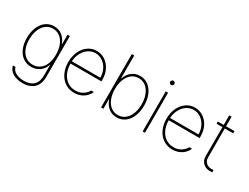

<svg xmlns="http://www.w3.org/2000/svg" viewBox="-75 -1352 2864 2206"><g transform="rotate(30 1357.5 -248.5)"><path d="M69.3 88.9H103.5Q114.7 133.3 159.2 156.5Q203.6 179.7 265.6 179.7Q347.7 179.7 392.1 137.2Q436.5 94.7 436.5 10.7V-127H432.6Q413.6 -67.9 366.7 -34.4Q319.8 -1 257.8 -1Q195.8 -1 148.7 -33.9Q101.6 -66.9 75.7 -126.7Q49.8 -186.5 49.8 -264.6Q49.8 -343.8 75.4 -406Q101.1 -468.3 148.2 -503.2Q195.3 -538.1 257.8 -538.1Q321.8 -538.1 366.9 -501.5Q412.1 -464.8 433.6 -403.3H436.5V-530.3H467.8V11.7Q467.8 76.7 443.1 121.1Q418.5 165.5 373 187.7Q327.6 210 265.6 210Q189.9 210 136.2 179.2Q82.5 148.4 69.3 88.9ZM436.5 -264.6Q436.5 -334 415 -389.4Q393.6 -444.8 353.3 -476.3Q313 -507.8 258.8 -507.8Q205.1 -507.8 165 -476.1Q125 -444.3 103.5 -389.2Q82 -334 82 -264.6Q82 -195.3 103.5 -142.6Q125 -89.8 165 -60.5Q205.1 -31.2 258.8 -31.2Q312.5 -31.2 352.8 -59.6Q393.1 -87.9 414.8 -140.6Q436.5 -193.4 436.5 -264.6Z M600.6 -263.7Q600.6 -341.3 629.6 -404.1Q658.7 -466.8 709.5 -502.4Q760.3 -538.1 823.2 -538.1Q883.3 -538.1 933.3 -505.4Q983.4 -472.7 1012.7 -414.8Q1042 -356.9 1042 -285.2V-260.7H631.8Q632.3 -192.9 656.7 -137.9Q681.2 -83 726.8 -51.3Q772.5 -19.5 834 -19.5Q876.5 -19.5 908.9 -34.4Q941.4 -49.3 961.9 -70.1Q982.4 -90.8 993.2 -111.3H1027.3Q1016.1 -80.6 989.7 -52.7Q963.4 -24.9 923.3 -7.1Q883.3 10.7 834 10.7Q764.6 10.7 711.7 -24.9Q658.7 -60.5 629.6 -123Q600.6 -185.5 600.6 -263.7ZM1009.8 -291Q1009.8 -350.6 984.9 -400.4Q960 -450.2 917.2 -479Q874.5 -507.8 823.2 -507.8Q772.5 -507.8 730.2 -479.5Q688 -451.2 661.9 -401.6Q635.7 -352.1 632.3 -291Z M1187.5 -707H1219.7V-403.3H1222.7Q1243.2 -464.4 1289.1 -501.2Q1335 -538.1 1398.4 -538.1Q1460.4 -538.1 1507.6 -502.7Q1554.7 -467.3 1580.6 -404.8Q1606.4 -342.3 1606.4 -263.7Q1606.4 -184.6 1580.8 -122.3Q1555.2 -60.1 1508.1 -24.7Q1460.9 10.7 1398.4 10.7Q1335 10.7 1289.6 -26.1Q1244.1 -63 1222.7 -125H1218.8V0H1187.5ZM1396.5 -19.5Q1450.7 -19.5 1491 -51.3Q1531.2 -83 1552.7 -138.4Q1574.2 -193.8 1574.2 -263.7Q1574.2 -333 1552.7 -388.7Q1531.2 -444.3 1490.7 -476.1Q1450.2 -507.8 1396.5 -507.8Q1342.8 -507.8 1302.7 -476.3Q1262.7 -444.8 1241.2 -389.2Q1219.7 -333.5 1219.7 -263.7Q1219.7 -193.8 1241.2 -138.2Q1262.7 -82.5 1302.7 -51Q1342.8 -19.5 1396.5 -19.5Z M1739.3 -530.3H1770.5V0H1739.3ZM1727.5 -653.3Q1727.5 -664.6 1735.8 -672.6Q1744.1 -680.7 1754.9 -680.7Q1766.6 -680.7 1774.9 -672.6Q1783.2 -664.6 1783.2 -653.3Q1783.2 -641.6 1774.9 -633.8Q1766.6 -626 1754.9 -626Q1743.7 -626 1735.6 -633.8Q1727.5 -641.6 1727.5 -653.3Z M1903.3 -263.7Q1903.3 -341.3 1932.4 -404.1Q1961.4 -466.8 2012.2 -502.4Q2063 -538.1 2126 -538.1Q2186 -538.1 2236.1 -505.4Q2286.1 -472.7 2315.4 -414.8Q2344.7 -356.9 2344.7 -285.2V-260.7H1934.6Q1935.1 -192.9 1959.5 -137.9Q1983.9 -83 2029.5 -51.3Q2075.2 -19.5 2136.7 -19.5Q2179.2 -19.5 2211.7 -34.4Q2244.1 -49.3 2264.6 -70.1Q2285.2 -90.8 2295.9 -111.3H2330.1Q2318.8 -80.6 2292.5 -52.7Q2266.1 -24.9 2226.1 -7.1Q2186 10.7 2136.7 10.7Q2067.4 10.7 2014.4 -24.9Q1961.4 -60.5 1932.4 -123Q1903.3 -185.5 1903.3 -263.7ZM2312.5 -291Q2312.5 -350.6 2287.6 -400.4Q2262.7 -450.2 2220 -479Q2177.2 -507.8 2126 -507.8Q2075.2 -507.8 2033 -479.5Q1990.7 -451.2 1964.6 -401.6Q1938.5 -352.1 1935.1 -291Z M2651.4 -501H2540V-118.2Q2540 -87.9 2553 -66.2Q2565.9 -44.4 2587.6 -33Q2609.4 -21.5 2634.8 -21.5L2667 -22.5V7.8Q2660.2 8.8 2633.8 8.8Q2600.1 8.8 2571.5 -6.1Q2543 -21 2525.9 -49.3Q2508.8 -77.6 2508.8 -115.2V-501H2430.7V-530.3H2508.8V-657.2H2540V-530.3H2651.4Z"/></g></svg>

Font: Pretendard Thin
Style: Regular
Weight: 100
Designer: Base glyphs from Inter by Rasmus Andersson; Hangeul glyphs from Noto Sans CJK(Source Han Sans) by Jang Soo-young and Kan
Foundry: Kil Hyung-jin
Version: Version 1.309